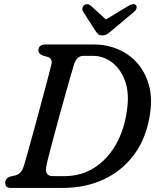

<svg xmlns="http://www.w3.org/2000/svg" viewBox="-20 -917 760 937"><path d="M5.5 -25.5Q5.5 -48 32.5 -56L57 -61.5Q70.5 -65.5 80.2 -76Q90 -86.5 98.5 -114Q103 -129.5 113.5 -166.8Q124 -204 137.8 -254Q151.5 -304 166.2 -358.2Q181 -412.5 194.2 -462.2Q207.5 -512 217.2 -549Q227 -586 230.5 -601Q238 -631.5 213 -639L190 -645.5Q168 -653.5 167.5 -671Q168 -700 202.5 -700H435Q502.5 -700 558 -675.8Q613.5 -651.5 651.8 -607Q690 -562.5 706.8 -501.5Q723.5 -440.5 713 -367.5Q697 -249 637.8 -167Q578.5 -85 488.2 -42.5Q398 0 288.5 0H33Q17 0 11.2 -7Q5.5 -14 5.5 -25.5ZM296 -57.5Q375.5 -57.5 439.2 -97.8Q503 -138 544.8 -210.2Q586.5 -282.5 599.5 -378Q612 -462.5 590.2 -522Q568.5 -581.5 526 -613Q483.5 -644.5 433 -644.5H387Q353.5 -644.5 340.5 -600.5Q337 -589 326.5 -552.8Q316 -516.5 301.8 -465.8Q287.5 -415 272 -358.8Q256.5 -302.5 242.5 -250.2Q228.5 -198 218.5 -159.2Q208.5 -120.5 206 -105Q197 -57.5 238 -57.5ZM528.5 -770.5Q514.5 -758.5 503.5 -751.2Q492.5 -744 479.5 -744Q465.5 -744 458.2 -751.2Q451 -758.5 443 -770.5L385.5 -860.5Q380 -869.5 382.2 -878.2Q384.5 -887 391 -891.5Q407 -903 424 -888.5L497 -822L607 -888.5Q633 -903.5 644 -891.5Q648 -887 646.5 -877.8Q645 -868.5 634.5 -859.5Z"/></svg>

Font: Fraunces 72pt S100
Style: Italic
Weight: 400
Italic angle: -16°
Version: Version 1.000; ttfautohint (v1.8.3)